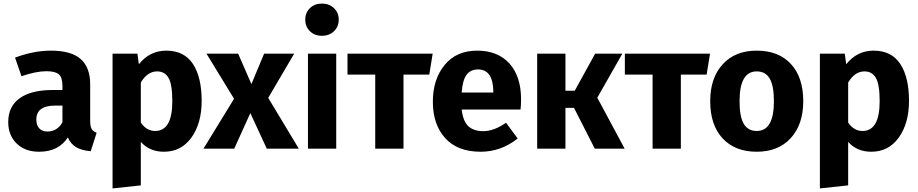

<svg xmlns="http://www.w3.org/2000/svg" viewBox="-20 -831 5132 1073"><path d="M484 -154Q484 -124 492.5 -110Q501 -96 520 -89L487 14Q438 10 407 -7.5Q376 -25 359 -63Q307 17 199 17Q120 17 73 -29Q26 -75 26 -149Q26 -236 90 -282Q154 -328 275 -328H329V-351Q329 -398 309 -415.5Q289 -433 239 -433Q182 -433 100 -405L64 -509Q169 -548 264 -548Q378 -548 431 -501Q484 -454 484 -360ZM245 -96Q299 -96 329 -147V-241H290Q183 -241 183 -163Q183 -131 199.5 -113.5Q216 -96 245 -96Z M909 -548Q1009 -548 1058 -474Q1107 -400 1107 -267Q1107 -142 1050 -62.5Q993 17 896 17Q816 17 767 -38V205L609 222V-531H748L756 -472Q817 -548 909 -548ZM847 -99Q943 -99 943 -265Q943 -359 922 -395.5Q901 -432 858 -432Q804 -432 767 -370V-146Q799 -99 847 -99Z M1479 -284 1650 0H1471L1379 -199L1289 0H1117L1288 -279L1134 -531H1311L1385 -361L1456 -531H1624Z M1712 -785.5Q1738 -811 1779 -811Q1820 -811 1846.5 -785.5Q1873 -760 1873 -721Q1873 -682 1846.5 -656.5Q1820 -631 1779 -631Q1738 -631 1712 -656.5Q1686 -682 1686 -721Q1686 -760 1712 -785.5ZM1859 -531V0H1701V-531Z M2398 -531 2379 -414H2235V0H2077V-414H1922V-531Z M2892 -276Q2892 -243 2889 -219H2560Q2568 -152 2598 -125Q2628 -98 2681 -98Q2740 -98 2808 -145L2873 -57Q2780 17 2666 17Q2537 17 2468 -59Q2399 -135 2399 -263Q2399 -387 2464.5 -467.5Q2530 -548 2647 -548Q2762 -548 2827 -476Q2892 -404 2892 -276ZM2737 -314V-321Q2735 -443 2651 -443Q2610 -443 2587.5 -413Q2565 -383 2560 -314Z M3458 -531 3318 -285 3471 0H3304L3188 -228H3140V0H2982V-531H3140V-324H3192L3306 -531Z M3948 -531 3929 -414H3785V0H3627V-414H3472V-531Z M4209 -548Q4331 -548 4400 -473.5Q4469 -399 4469 -265Q4469 -136 4399.5 -59.5Q4330 17 4209 17Q4088 17 4018.5 -57.5Q3949 -132 3949 -266Q3949 -395 4018.5 -471.5Q4088 -548 4209 -548ZM4209 -432Q4113 -432 4113 -266Q4113 -179 4136.5 -139Q4160 -99 4209 -99Q4305 -99 4305 -265Q4305 -352 4281.5 -392Q4258 -432 4209 -432Z M4862 -548Q4962 -548 5011 -474Q5060 -400 5060 -267Q5060 -142 5003 -62.5Q4946 17 4849 17Q4769 17 4720 -38V205L4562 222V-531H4701L4709 -472Q4770 -548 4862 -548ZM4800 -99Q4896 -99 4896 -265Q4896 -359 4875 -395.5Q4854 -432 4811 -432Q4757 -432 4720 -370V-146Q4752 -99 4800 -99Z"/></svg>

Font: FiraGO
Style: Bold
Weight: 700
Designer: bBox Type
Foundry: bBox Type GmbH
Version: Version 1.001;PS 001.001;hotconv 1.0.88;makeotf.lib2.5.64775